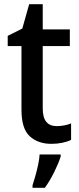

<svg xmlns="http://www.w3.org/2000/svg" viewBox="-20 -680 381 921"><path d="M252 -75Q270 -75 288.5 -78.5Q307 -82 321 -88V-9Q303 0 278.5 5Q254 10 226 10Q163 10 123 -26Q83 -62 83 -154V-459H17V-508L87 -543L120 -660H185V-539H315V-459H185V-159Q185 -75 252 -75ZM271 71Q261 103 240 145.5Q219 188 195 221H136V209Q142 191 149.5 164.5Q157 138 163 110Q169 82 170 61H271Z"/></svg>

Font: Noto Sans Lao UI SemCond Med
Style: Regular
Weight: 500
Width: 4
Designer: Monotype Design Team
Foundry: Monotype Imaging Inc.
Version: Version 2.000; ttfautohint (v1.8.4.7-5d5b)